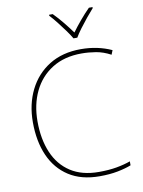

<svg xmlns="http://www.w3.org/2000/svg" viewBox="-102 -1018 818 1097"><g transform="rotate(-10 307.0 -469.5)"><path d="M405 -699Q305 -699 234.5 -655Q164 -611 127 -534.5Q90 -458 90 -360Q90 -257 123 -179Q156 -101 222 -58Q288 -15 386 -15Q444 -15 489 -23Q534 -31 570 -44V-21Q537 -8 491 1Q445 10 386 10Q280 10 208 -36.5Q136 -83 99.5 -166Q63 -249 63 -360Q63 -464 104 -546.5Q145 -629 221.5 -676.5Q298 -724 405 -724Q502 -724 583 -687L573 -662Q530 -685 488 -692Q446 -699 405 -699ZM375 -792Q363 -813 343 -840.5Q323 -868 301.5 -895.5Q280 -923 261 -943V-949H282Q310 -921 337.5 -887Q365 -853 386 -824Q407 -853 435.5 -887Q464 -921 492 -949H513V-943Q495 -923 472.5 -895.5Q450 -868 429.5 -840.5Q409 -813 397 -792Z"/></g></svg>

Font: Noto Sans Myanmar UI Thin
Style: Regular
Weight: 100
Designer: Monotype Design Team
Foundry: Monotype Imaging Inc.
Version: Version 2.103; ttfautohint (v1.8.4.7-5d5b)